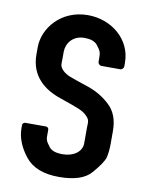

<svg xmlns="http://www.w3.org/2000/svg" viewBox="-79 -730 604 793"><g transform="rotate(10 223.5 -333.5)"><path d="M146 -166V-178C146 -185 141 -190 134 -190H48C41 -190 36 -185 36 -178V-166C36 -127 51 -88 81 -50C111 -12 158 6 223 6C286 6 331 -8 357 -38C383 -68 399 -91 404 -108C408 -125 410 -144 410 -166V-220C410 -265 397 -302 368 -328C340 -354 308 -372 271 -384C235 -396 209 -405 196 -410C184 -415 173 -422 166 -429C149 -447 153 -454 153 -476V-506C153 -541 178 -578 228 -578C253 -578 271 -572 282 -559C301 -535 302 -528 302 -506V-491C302 -483 309 -476 317 -476H395C403 -476 410 -483 410 -491V-506C410 -603 326 -673 226 -673C113 -673 44 -586 44 -506V-476C44 -386 103 -338 176 -314C212 -302 238 -292 253 -286C268 -280 279 -273 287 -265C307 -247 302 -236 302 -214V-147C301 -115 270 -89 221 -89C194 -89 176 -95 165 -108C144 -135 146 -139 146 -166Z"/></g></svg>

Font: DIN Rundschrift
Style: Mittel
Weight: 400
Version: Version 1.027